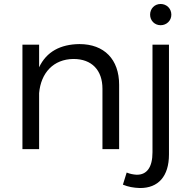

<svg xmlns="http://www.w3.org/2000/svg" viewBox="-20 -751 953 967"><path d="M789 -624C819 -624 843 -647 843 -677C843 -708 819 -731 789 -731C759 -731 736 -708 736 -677C736 -647 759 -624 789 -624ZM380 -529C285 -528 214 -491 177 -412V-526H93V0H177V-282C186 -384 249 -453 350 -454C442 -454 496 -398 496 -304V0H580V-324C580 -452 505 -529 380 -529ZM748 16C748 91 720 130 668 129C651 128 635 125 618 118L599 179C625 190 653 195 684 196C777 197 831 137 831 27V-526H748Z"/></svg>

Font: Juman Normal
Style: Regular
Weight: 300
Designer: Bandar Raffah (Arabic) Julieta Ulanovsky (Latin)
Foundry: Caramella
Version: Version 5.022;PS 005.022;hotconv 1.0.88;makeotf.lib2.5.64775